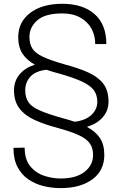

<svg xmlns="http://www.w3.org/2000/svg" viewBox="-20 -741 645 1003"><path d="M524.9 67.9Q524.9 150.4 462.4 196Q399.9 241.7 296.4 241.7Q251 241.7 207.3 231Q163.6 220.2 127.9 195.8Q92.3 171.4 71.3 130.9Q50.3 90.3 50.3 31.2L108.9 30.3Q108.9 91.3 137.5 126.7Q166 162.1 209.5 176.8Q252.9 191.4 296.4 191.4Q377.9 191.4 422.1 156.5Q466.3 121.6 466.3 68.8Q466.3 34.7 450.9 10.7Q435.5 -13.2 396.5 -32.5Q357.4 -51.8 286.1 -71.3Q214.8 -89.8 162.6 -113.5Q110.4 -137.2 81.8 -174.3Q53.2 -211.4 53.2 -269Q53.2 -317.4 82 -352.1Q110.8 -386.7 162.1 -403.3Q120.1 -426.3 97.7 -460.4Q75.2 -494.6 75.2 -546.9Q75.2 -626 137.7 -673.6Q200.2 -721.2 305.2 -721.2Q413.1 -721.2 474.4 -667Q535.6 -612.8 535.6 -510.7H477.5Q477.5 -555.2 457.8 -591.3Q438 -627.4 399.4 -649.2Q360.8 -670.9 305.2 -670.9Q216.3 -670.9 175 -635Q133.8 -599.1 133.8 -548.3Q133.8 -512.2 148.7 -488Q163.6 -463.9 202.9 -445.1Q242.2 -426.3 315.4 -405.3Q388.2 -386.2 439.9 -363Q491.7 -339.8 519.3 -304.2Q546.9 -268.6 546.9 -210.4Q546.9 -162.6 516.8 -128.4Q486.8 -94.2 434.1 -78.1Q478.5 -54.7 501.7 -20.5Q524.9 13.7 524.9 67.9ZM308.1 -123.5Q324.7 -119.1 340.1 -114.5Q355.5 -109.9 370.1 -105Q426.8 -111.8 457.5 -140.6Q488.3 -169.4 488.3 -209Q488.3 -244.6 470.5 -269.3Q452.6 -293.9 409.9 -314.2Q367.2 -334.5 291.5 -356Q272.9 -360.8 255.6 -366Q238.3 -371.1 222.7 -376.5Q165.5 -370.1 138.7 -340.6Q111.8 -311 111.8 -270Q111.8 -232.4 127.9 -208Q144 -183.6 186.5 -164.6Q229 -145.5 308.1 -123.5Z"/></svg>

Font: Vazirmatn UI ExtraLight
Style: Regular
Weight: 200
Designer: Saber Rastikerdar
Foundry: Saber Rastikerdar
Version: Version 33.003